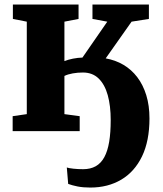

<svg xmlns="http://www.w3.org/2000/svg" viewBox="-20 -575 716 842"><path d="M376 247.5Q344.5 247.5 320.5 242.8Q296.5 238 279 231.5L273 159.5Q281 162.5 302 164.8Q323 167 344.5 167Q376.5 167 399.8 154Q423 141 437.5 114.2Q452 87.5 458.8 46.8Q465.5 6 465.5 -48.5Q465.5 -111 452.5 -157.8Q439.5 -204.5 412.5 -230.8Q385.5 -257 343.5 -257Q320.5 -257 299.2 -253.2Q278 -249.5 262.5 -242V-74.5L329.5 -65.5V0H35.5V-65.5L97.5 -74.5V-480L36.5 -492V-555H324.5V-492L262.5 -480V-307Q278.5 -313.5 300 -317.8Q321.5 -322 341.5 -322.5L450.5 -480L385.5 -492V-555H633V-492L557 -480L443.5 -319Q486 -311.5 521.2 -290.8Q556.5 -270 582 -236.5Q607.5 -203 621.5 -157.5Q635.5 -112 635.5 -55.5Q635.5 43 602.8 110.8Q570 178.5 511.5 213Q453 247.5 376 247.5Z"/></svg>

Font: Merriweather 20pt Black
Style: Regular
Weight: 900
Version: Version 2.100